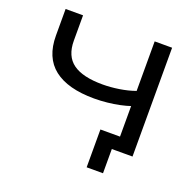

<svg xmlns="http://www.w3.org/2000/svg" viewBox="-146 -859 1193 1169"><g transform="rotate(20 450.5 -274.0)"><path d="M640 157H534V-88H715V0H640ZM661 0V-286Q635 -277 597.5 -269Q560 -261 517.5 -256.5Q475 -252 433 -252Q262 -252 173 -321.5Q84 -391 84 -533V-705H197V-541Q197 -441 260 -395.5Q323 -350 452 -350Q503 -350 558 -358.5Q613 -367 661 -384V-705H774V0Z"/></g></svg>

Font: Nunito Sans 7pt Expanded Medium
Style: Regular
Weight: 500
Width: 7
Designer: Vernon Adams
Foundry: Vernon Adams
Version: Version 3.101;gftools[0.9.27]